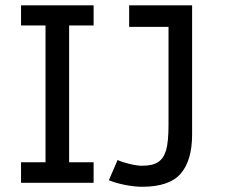

<svg xmlns="http://www.w3.org/2000/svg" viewBox="-20 -696 859 731"><path d="M336.4 0H60.1V-78.1H153.3V-599.1H60.1V-675.8H336.4V-599.1H243.2V-78.1H336.4ZM521.5 15.1Q492.7 15.1 456.5 8.1Q420.4 1 394.5 -9.8L427.7 -86.9Q443.4 -79.1 472.7 -72Q502 -64.9 520.5 -64.9Q560.1 -64.9 581.5 -78.6Q603 -92.3 612.3 -123.8Q621.6 -155.3 621.6 -221.2V-593.8H471.7V-675.8H711.4V-184.1Q711.4 -85 668 -34.9Q624.5 15.1 521.5 15.1Z"/></svg>

Font: Cadman
Style: Regular
Weight: 400
Designer: Paul James MIller
Foundry: High-Logic / Made with FontCreator
Version: Version 2.114;March 28, 2021;FontCreator 13.0.0.2683 64-bit